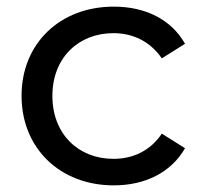

<svg xmlns="http://www.w3.org/2000/svg" viewBox="-20 -554 610 579"><path d="M323 5C418 5 496 -34 538 -107L468 -151C433 -99 381 -75 322 -75C217 -75 138 -149 138 -265C138 -380 217 -454 322 -454C381 -454 433 -429 468 -378L538 -422C496 -496 418 -534 323 -534C161 -534 45 -423 45 -265C45 -107 161 5 323 5Z"/></svg>

Font: Montserrat-Alt1 Med
Style: Regular
Weight: 500
Designer: Differentunic
Foundry: Differentunic
Version: Version 7.222